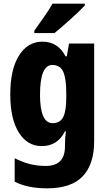

<svg xmlns="http://www.w3.org/2000/svg" viewBox="-20 -786 590 1046"><path d="M265 -432Q308 -432 324.5 -395Q341 -358 341 -278V-254Q341 -180 324 -147.5Q307 -115 267 -115Q198 -115 198 -270Q198 -432 265 -432ZM211 -559Q131 -559 83.5 -483.5Q36 -408 36 -272Q36 -138 82.5 -64Q129 10 207 10Q294 10 334 -71H339Q334 -34 334 2V11Q334 118 230 118Q183 118 143.5 108Q104 98 60 76V204Q131 240 237 240Q369 240 431 174Q493 108 493 -17V-549H356L344 -479H337Q296 -559 211 -559ZM442 -766H266Q247 -732 219 -692.5Q191 -653 167 -619V-606H277Q314 -636 365 -682Q416 -728 442 -756Z"/></svg>

Font: Noto Sans Display SemiCondensed Extra
Style: Regular
Weight: 800
Width: 4
Designer: Monotype Design Team
Foundry: Monotype Imaging Inc.
Version: Version 1.900